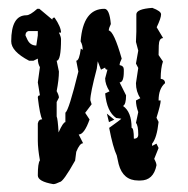

<svg xmlns="http://www.w3.org/2000/svg" viewBox="-20 -465 484 493"><path d="M45.4 -374 50.3 -363.3Q57.6 -348.1 73.2 -348.1L77.1 -374V-385.3H53.2Q45.4 -383.3 45.4 -374ZM295.9 -192.9Q317.9 -177.7 317.9 -136.7Q323.7 -136.7 323.7 -108.9Q335 -108.9 335 -119.6Q335 -142.6 329.1 -149.4L335 -177.2Q329.1 -193.4 329.1 -207L340.3 -212.9Q329.1 -229.5 329.1 -251.5L335 -290.5L329.1 -301.8L335 -335L329.1 -357.4L330.1 -383.8V-428.2Q330.1 -441.9 371.1 -444.8Q393.6 -436.5 393.6 -428.2Q393.6 -418.5 382.3 -395L398.9 -367.2Q388.2 -367.2 387.7 -348.1Q387.2 -329.1 387.2 -323.7L398.4 -307.1Q392.6 -290 392.6 -262.7Q403.8 -261.2 403.8 -251.5Q387.2 -237.3 387.2 -207H392.6Q392.6 -196.8 381.8 -162.6L387.2 -151.9Q382.8 -110.8 370.6 -96.2V-90.3L381.8 -96.2L387.2 -85L376 -57.1Q381.8 -46.4 381.8 -40.5Q374 -1.5 340.3 -1.5H335Q295.9 -1.5 284.7 -43.5L279.8 -65.9Q270 -86.4 260.3 -136.7Q289.1 -157.2 291.5 -160.2L278.3 -162.1Q254.4 -178.2 250 -225.1L261.2 -230.5Q250 -248.5 250 -263.7L255.9 -286.1Q250 -286.1 250 -291.5L239.3 -286.1L231 -307.6L228.5 -288.6Q211.9 -225.6 211.9 -208L215.3 -197.3L198.7 -175.3L210 -158.2Q196.3 -119.6 182.1 -119.6L193.4 -97.2Q184.6 -97.2 175.8 -75.2L172.9 -52.7Q142.1 2.4 133.3 2.4Q122.6 7.8 116.7 7.8Q77.1 1 77.1 -14.6Q77.1 -46.4 82.5 -53.2Q77.1 -83.5 77.1 -103.5V-147.9Q79.1 -158.7 88.4 -158.7Q82.5 -168.9 77.1 -214.4Q77.1 -220.2 82.5 -220.2L77.1 -253.4L82.5 -292.5Q77.1 -301.8 77.1 -314.5L65.9 -309.1H54.7Q8.8 -333 8.8 -358.9Q8.8 -425.8 47.9 -425.8Q57.1 -425.8 75.7 -442.4H81.1L114.3 -414.6Q114.3 -419.9 120.1 -419.9Q136.7 -395.5 136.7 -381.3H131.3Q136.7 -370.6 136.7 -364.3Q136.7 -309.1 125.5 -309.1L131.3 -281.2Q131.3 -261.2 125.5 -231Q131.3 -220.2 131.3 -214.4L125.5 -203.1V-166Q128.4 -159.7 130.4 -125Q142.1 -151.4 147.9 -151.4V-175.8Q156.7 -181.2 181.2 -281.2L175.8 -309.1Q183.6 -309.1 187.5 -340.3L192.4 -336.9Q192.4 -349.1 187 -358.9Q193.4 -442.4 248 -442.4Q261.2 -442.4 264.6 -403.3Q259.3 -392.6 259.3 -386.7Q272.5 -384.8 292.5 -314.5Q287.1 -303.7 287.1 -297.9Q297.9 -295.9 297.9 -286.6V-281.2Q297.9 -253.4 287.1 -253.4L303.7 -220.2Q303.7 -196.8 295.9 -192.9ZM273.4 -157.7 259.8 -151.4 254.4 -173.3Z"/></svg>

Font: Truetypewriter PolyglOTT
Style: Regular
Weight: 400
Designer: Sergey Beatoff a.k.a. Sam_T
Version: Version 3.76